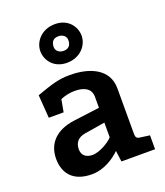

<svg xmlns="http://www.w3.org/2000/svg" viewBox="-141 -855 826 961"><g transform="rotate(-20 272.0 -375.0)"><path d="M449 -351C449 -455 352 -495 248 -495C187 -495 151 -483 67 -453L76 -330H155L167 -396C187 -405 216 -412 242 -412C292 -412 329 -395 329 -349V-291L190 -273C91 -260 40 -204 40 -124C40 -45 85 10 183 10C252 10 308 -32 335 -59L343 0H522V-74L471 -81C453 -83 449 -91 449 -109ZM329 -212V-134C316 -117 260 -80 219 -80C184 -80 163 -98 163 -130C163 -167 184 -188 219 -194ZM371 -660C371 -709 334 -760 265 -760C191 -760 150 -706 150 -657C150 -608 187 -557 256 -557C330 -557 371 -611 371 -660ZM301 -662C301 -635 288 -619 261 -619C239 -619 220 -632 220 -654C220 -681 233 -697 260 -697C282 -697 301 -684 301 -662Z"/></g></svg>

Font: Enriqueta
Style: Bold
Weight: 700
Designer: Viviana Monsalve, Gustavo Ibarra
Foundry: Viviana Monsalve, Gustavo Ibarra
Version: Version 1.002